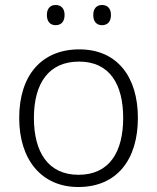

<svg xmlns="http://www.w3.org/2000/svg" viewBox="-20 -833 630 770"><path d="M168 -773C168 -747 181 -732 203 -732C226 -732 239 -747 239 -773C239 -798 226 -813 203 -813C181 -813 168 -798 168 -773ZM354 -773C354 -747 367 -732 389 -732C412 -732 425 -747 425 -773C425 -798 412 -813 389 -813C367 -813 354 -798 354 -773ZM533 -360C533 -525 450 -635 298 -635C148 -635 57 -532 57 -360C57 -192 147 -83 294 -83C449 -83 533 -193 533 -360ZM116 -360C116 -501 177 -586 297 -586C422 -586 474 -492 474 -360C474 -224 419 -132 295 -132C173 -132 116 -223 116 -360Z"/></svg>

Font: Noto Sans Telugu UI Light
Style: Regular
Weight: 300
Designer: Jelle Bosma - Monotype Design Team
Foundry: Monotype Imaging Inc.
Version: Version 2.005